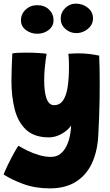

<svg xmlns="http://www.w3.org/2000/svg" viewBox="-44 -775 604 1058"><path d="M230.5 263Q150 263 85.2 239.2Q20.5 215.5 -24 186.5Q-16.5 166 -1 134Q14.5 102 31 72Q47.5 42 57.5 28Q77.5 40.5 106.8 54.8Q136 69 169.8 79.2Q203.5 89.5 236.5 89.5Q267 89.5 287.8 73.5Q308.5 57.5 321.5 31.5Q334.5 5.5 340.8 -24.8Q347 -55 348 -83.5Q335 -64.5 315 -49.8Q295 -35 271.8 -26.5Q248.5 -18 225.5 -18Q145 -18 100 -60Q55 -102 37 -172.8Q19 -243.5 19 -330.5Q19 -364.5 20.5 -402Q22 -439.5 24 -480.5Q34 -483 54.2 -484Q74.5 -485 98.5 -485Q133.5 -485 167.2 -483Q201 -481 213 -478.5Q211 -469 207.8 -446.2Q204.5 -423.5 202 -393.2Q199.5 -363 199.5 -331.5Q199.5 -305.5 202 -281.2Q204.5 -257 210.5 -237.8Q216.5 -218.5 227.2 -207Q238 -195.5 254 -195.5Q286.5 -195.5 304.2 -222.8Q322 -250 329 -297Q336 -344 336 -403Q336 -418.5 335.8 -430.5Q335.5 -442.5 335 -451.8Q334.5 -461 333.8 -467.5Q333 -474 332.5 -478.5Q347 -479.5 360.8 -480.2Q374.5 -481 388 -481Q444.5 -481 502.5 -468.5Q505.5 -402.5 505.5 -320Q505.5 -275.5 504.8 -227.2Q504 -179 502.2 -129Q500.5 -79 497.5 -28Q493 58.5 462.8 124Q432.5 189.5 374.8 226.2Q317 263 230.5 263ZM161 -589Q126 -589 98.8 -609.5Q71.5 -630 71.5 -662.5Q71.5 -698 97.5 -722.2Q123.5 -746.5 160.5 -746.5Q201.5 -746.5 226.2 -722.2Q251 -698 251 -663.5Q251 -631 224.5 -610Q198 -589 161 -589ZM377 -592.5Q342 -592.5 316.2 -615.5Q290.5 -638.5 290.5 -672Q290.5 -706 315.2 -730.5Q340 -755 374 -755Q412 -755 440.2 -732Q468.5 -709 468.5 -673.5Q468.5 -649.5 454.8 -631.2Q441 -613 420 -602.8Q399 -592.5 377 -592.5Z"/></svg>

Font: Grandstander Thin Black
Style: Regular
Weight: 900
Version: Version 1.200